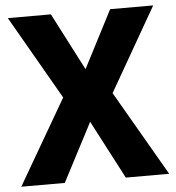

<svg xmlns="http://www.w3.org/2000/svg" viewBox="-51 -759 740 807"><g transform="rotate(-5 318.5 -355.5)"><path d="M193.4 -710.9 318.4 -468.8 443.4 -710.9H625L422.9 -358.4L630.4 0H447.3L318.4 -246.6L189.9 0H6.3L214.4 -358.4L11.7 -710.9Z"/></g></svg>

Font: Roboto ExtraBold
Style: Regular
Weight: 800
Designer: Christian Robertson
Foundry: Google
Version: Version 3.009; 2024